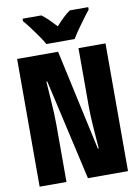

<svg xmlns="http://www.w3.org/2000/svg" viewBox="-99 -992 762 1057"><g transform="rotate(-10 281.5 -463.5)"><path d="M35 0V-714H264L387 -151H392Q387 -215 382.5 -277.5Q378 -340 378 -389V-714H529V0H305L177 -563H172Q176 -501 179 -459Q182 -417 183.5 -385.5Q185 -354 185 -321V0ZM208 -767Q197 -787 178 -814.5Q159 -842 138.5 -869Q118 -896 103 -913V-927H208Q227 -913 246 -894.5Q265 -876 287 -852Q309 -877 328 -895Q347 -913 367 -927H470V-913Q455 -895 435.5 -868.5Q416 -842 397 -815Q378 -788 366 -767Z"/></g></svg>

Font: Noto Sans Mono SemiCondensed Black
Style: Regular
Weight: 900
Width: 4
Designer: Monotype Design Team
Foundry: Monotype Imaging Inc.
Version: Version 2.014; ttfautohint (v1.8.4.7-5d5b)